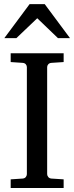

<svg xmlns="http://www.w3.org/2000/svg" viewBox="-20 -936 370 956"><path d="M33.2 0V-43L92.8 -46.9Q103.5 -47.9 108.6 -54.7Q113.8 -61.5 113.8 -68.8V-602.1Q113.8 -609.4 108.6 -615.7Q103.5 -622.1 92.8 -623L33.2 -627V-670.9H296.9V-627L235.8 -623Q225.6 -622.1 220.2 -615.7Q214.8 -609.4 214.8 -602.1V-68.8Q214.8 -61.5 220.2 -54.7Q225.6 -47.9 235.8 -46.9L296.9 -43V0ZM268.6 -746.1 165.5 -845.2 61.5 -746.1H1.5L127.4 -915.5H202.6L328.6 -746.1Z"/></svg>

Font: Charis SIL Viet
Style: Regular
Weight: 400
Foundry: SIL International
Version: Version 5.000